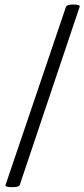

<svg xmlns="http://www.w3.org/2000/svg" viewBox="-20 -793 365 831"><path d="M324.7 -763.7 65.4 7.8Q62.5 17.1 31.7 17.1Q1 17.1 3.9 7.8L265.6 -763.7Q269 -773.4 298.3 -773.4Q328.1 -773.4 324.7 -763.7Z"/></svg>

Font: Dai Banna SIL Book
Style: Regular
Weight: 400
Designer: Victor Gaultney
Foundry: SIL International
Version: Version 2.000